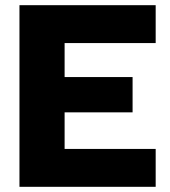

<svg xmlns="http://www.w3.org/2000/svg" viewBox="-20 -720 655 740"><path d="M580 -554H229V-423H491V-287H229V-146H580V0H55V-700H580Z"/></svg>

Font: Albert Sans Black
Style: Regular
Weight: 900
Designer: Andreas Rasmussen
Foundry: a.Foundry
Version: Version 1.025